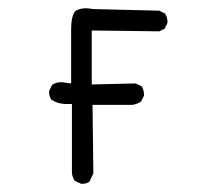

<svg xmlns="http://www.w3.org/2000/svg" viewBox="-20 -457 540 464"><path d="M177.7 -12.7Q189 -12.7 196.3 -18.1L205.6 -38.1L203.6 -203.6H299.8Q310.5 -205.1 320.8 -211.4L327.6 -225.1Q328.1 -226.6 328.1 -227.5Q328.1 -239.3 322.3 -248.5L307.6 -255.4L201.7 -252.9V-383.3L365.2 -381.3L377.9 -387.7L384.3 -400.9Q384.8 -402.3 384.8 -403.3Q384.8 -415.5 378.9 -424.3L364.7 -431.2L205.6 -435.1Q195.3 -437 187.5 -437Q173.3 -437 163.6 -431.2L161.6 -429.7Q157.7 -425.8 154.8 -414.6Q151.9 -403.3 151.9 -382.8Q151.9 -380.9 151.9 -378.4V-255.4L136.7 -257.3Q131.8 -258.3 127.9 -258.3Q115.2 -258.3 106 -252L99.1 -237.8Q98.6 -236.3 98.6 -235.4Q98.6 -223.6 104.5 -215.8Q120.1 -205.6 140.6 -205.6H153.8V-38.1Q155.3 -27.8 160.6 -20L175.3 -13.2Q176.8 -12.7 177.7 -12.7Z"/></svg>

Font: NaikaiFont
Style: ExtraLight
Weight: 200
Version: Version 1.89